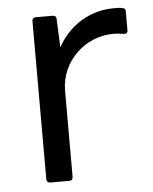

<svg xmlns="http://www.w3.org/2000/svg" viewBox="-44 -554 494 618"><g transform="rotate(-5 202.5 -245.5)"><path d="M156 25C163 25 167 21 167 13V-265C167 -361 248 -434 336 -434C352 -434 363 -432 372 -431C379 -430 384 -433 384 -441V-502C384 -509 382 -513 374 -514C367 -516 358 -516 346 -516C271 -516 203 -476 164 -406L160 -498C160 -506 155 -509 148 -509H94C87 -509 82 -505 82 -498V13C82 21 87 25 94 25Z"/></g></svg>

Font: LINE Seed JP App_OTF Regular
Style: Regular
Weight: 400
Designer: LY Corporation & Fontrix & Fontworks
Version: Version 1.002